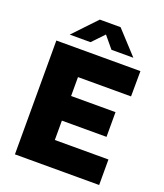

<svg xmlns="http://www.w3.org/2000/svg" viewBox="-165 -1037 978 1146"><g transform="rotate(20 324.0 -464.5)"><path d="M67.5 0V-723H601.5L600.5 -562H263.5V-442H545.5V-285H262V-162H602.5V0ZM395.5 -783.5 333.5 -858 262.5 -783.5H130.5L268.5 -929H400.5L534.5 -783.5Z"/></g></svg>

Font: Public Sans Black
Style: Regular
Weight: 900
Designer: The Public Sans Project Authors: Dan O. Williams and USWDS (Libre Franklin designed by Pablo Impallari and Rodrigo Fuenz
Version: Version 1.007